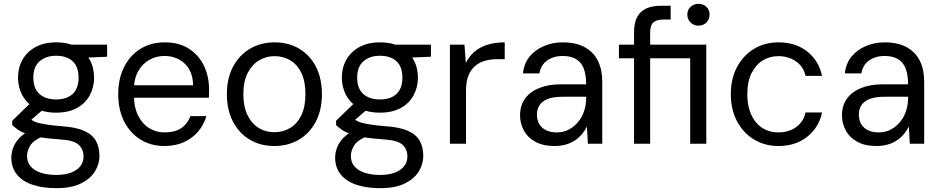

<svg xmlns="http://www.w3.org/2000/svg" viewBox="-20 -750 4908 1002"><path d="M274 232Q204 232 151 214.5Q98 197 68.5 161Q39 125 39 72Q39 48 48.5 21.5Q58 -5 81.5 -30Q105 -55 148 -75L210 -41Q155 -19 138 9.5Q121 38 121 64Q121 97 140.5 119Q160 141 194.5 152Q229 163 274 163Q318 163 350 151Q382 139 399 117.5Q416 96 416 67Q416 28 389.5 4.5Q363 -19 287 -23Q227 -27 186.5 -34Q146 -41 119.5 -50.5Q93 -60 75.5 -72Q58 -84 44 -97V-120L143 -216L219 -190L114 -100L127 -137Q138 -129 148 -122Q158 -115 175.5 -110Q193 -105 224 -100Q255 -95 306 -91Q377 -86 419.5 -67Q462 -48 480.5 -15Q499 18 499 64Q499 106 475.5 144.5Q452 183 402.5 207.5Q353 232 274 232ZM273 -162Q209 -162 164.5 -186Q120 -210 97 -252Q74 -294 74 -345Q74 -397 97.5 -438.5Q121 -480 165.5 -504.5Q210 -529 273 -529Q337 -529 381 -504.5Q425 -480 448 -438.5Q471 -397 471 -345Q471 -294 448 -252Q425 -210 381 -186Q337 -162 273 -162ZM273 -231Q328 -231 359 -259.5Q390 -288 390 -345Q390 -402 359 -430.5Q328 -459 273 -459Q220 -459 187 -430.5Q154 -402 154 -345Q154 -288 186 -259.5Q218 -231 273 -231ZM358 -446 333 -517H539V-454Z M838 12Q768 12 713.5 -21.5Q659 -55 628 -116Q597 -177 597 -259Q597 -340 628 -401Q659 -462 713.5 -495.5Q768 -529 840 -529Q915 -529 966.5 -495.5Q1018 -462 1044.5 -406.5Q1071 -351 1071 -284Q1071 -274 1071 -264Q1071 -254 1070 -240H660V-305H988Q986 -379 943.5 -418.5Q901 -458 838 -458Q796 -458 760 -438Q724 -418 701.5 -379Q679 -340 679 -282V-254Q679 -189 701.5 -145.5Q724 -102 760 -80.5Q796 -59 838 -59Q893 -59 925.5 -81Q958 -103 974 -144H1057Q1044 -99 1014.5 -64Q985 -29 940.5 -8.5Q896 12 838 12Z M1411 12Q1339 12 1283 -21.5Q1227 -55 1195.5 -116Q1164 -177 1164 -258Q1164 -341 1196 -401.5Q1228 -462 1284.5 -495.5Q1341 -529 1413 -529Q1486 -529 1542 -495.5Q1598 -462 1629 -401.5Q1660 -341 1660 -258Q1660 -177 1628.5 -116Q1597 -55 1540.5 -21.5Q1484 12 1411 12ZM1411 -60Q1457 -60 1494 -82Q1531 -104 1552.5 -148.5Q1574 -193 1574 -259Q1574 -325 1553 -369Q1532 -413 1495 -435Q1458 -457 1413 -457Q1369 -457 1332 -435Q1295 -413 1272.5 -369Q1250 -325 1250 -258Q1250 -193 1272 -148.5Q1294 -104 1330.5 -82Q1367 -60 1411 -60Z M1964 232Q1894 232 1841 214.5Q1788 197 1758.5 161Q1729 125 1729 72Q1729 48 1738.5 21.5Q1748 -5 1771.5 -30Q1795 -55 1838 -75L1900 -41Q1845 -19 1828 9.5Q1811 38 1811 64Q1811 97 1830.5 119Q1850 141 1884.5 152Q1919 163 1964 163Q2008 163 2040 151Q2072 139 2089 117.5Q2106 96 2106 67Q2106 28 2079.5 4.5Q2053 -19 1977 -23Q1917 -27 1876.5 -34Q1836 -41 1809.5 -50.5Q1783 -60 1765.5 -72Q1748 -84 1734 -97V-120L1833 -216L1909 -190L1804 -100L1817 -137Q1828 -129 1838 -122Q1848 -115 1865.5 -110Q1883 -105 1914 -100Q1945 -95 1996 -91Q2067 -86 2109.5 -67Q2152 -48 2170.5 -15Q2189 18 2189 64Q2189 106 2165.5 144.5Q2142 183 2092.5 207.5Q2043 232 1964 232ZM1963 -162Q1899 -162 1854.5 -186Q1810 -210 1787 -252Q1764 -294 1764 -345Q1764 -397 1787.5 -438.5Q1811 -480 1855.5 -504.5Q1900 -529 1963 -529Q2027 -529 2071 -504.5Q2115 -480 2138 -438.5Q2161 -397 2161 -345Q2161 -294 2138 -252Q2115 -210 2071 -186Q2027 -162 1963 -162ZM1963 -231Q2018 -231 2049 -259.5Q2080 -288 2080 -345Q2080 -402 2049 -430.5Q2018 -459 1963 -459Q1910 -459 1877 -430.5Q1844 -402 1844 -345Q1844 -288 1876 -259.5Q1908 -231 1963 -231ZM2048 -446 2023 -517H2229V-454Z M2328 0V-517H2404L2411 -421Q2428 -456 2456 -480Q2484 -504 2524 -516.5Q2564 -529 2614 -529V-441H2571Q2540 -441 2511.5 -433Q2483 -425 2460.5 -406.5Q2438 -388 2425 -356.5Q2412 -325 2412 -277V0Z M2875 12Q2814 12 2774 -10Q2734 -32 2714 -69Q2694 -106 2694 -148Q2694 -200 2720.5 -236Q2747 -272 2795 -291Q2843 -310 2907 -310H3039Q3039 -359 3026.5 -392Q3014 -425 2986.5 -441.5Q2959 -458 2916 -458Q2870 -458 2836.5 -435Q2803 -412 2795 -367H2709Q2715 -420 2744.5 -455.5Q2774 -491 2819.5 -510Q2865 -529 2916 -529Q2986 -529 3032 -503.5Q3078 -478 3100.5 -432.5Q3123 -387 3123 -325V0H3048L3043 -90Q3033 -69 3017.5 -50.5Q3002 -32 2981.5 -18Q2961 -4 2934 4Q2907 12 2875 12ZM2887 -59Q2921 -59 2949 -74Q2977 -89 2997.5 -114Q3018 -139 3028.5 -171Q3039 -203 3039 -237V-245H2914Q2867 -245 2837.5 -233Q2808 -221 2795 -200Q2782 -179 2782 -152Q2782 -124 2794 -103Q2806 -82 2829.5 -70.5Q2853 -59 2887 -59Z M3289 0V-446H3210V-517H3289V-582Q3289 -630 3305 -660.5Q3321 -691 3352.5 -705.5Q3384 -720 3430 -720H3480V-648H3443Q3406 -648 3389.5 -633Q3373 -618 3373 -580V-517H3666V0H3582V-446H3373V0ZM3625 -616Q3601 -616 3584 -632.5Q3567 -649 3567 -674Q3567 -699 3584 -714.5Q3601 -730 3625 -730Q3650 -730 3666.5 -714.5Q3683 -699 3683 -674Q3683 -649 3666.5 -632.5Q3650 -616 3625 -616Z M4043 12Q3971 12 3915 -22Q3859 -56 3826.5 -117Q3794 -178 3794 -258Q3794 -340 3826.5 -400.5Q3859 -461 3915 -495Q3971 -529 4043 -529Q4132 -529 4192.5 -481.5Q4253 -434 4270 -354H4184Q4173 -403 4133.5 -430Q4094 -457 4042 -457Q3997 -457 3960.5 -434.5Q3924 -412 3902 -368Q3880 -324 3880 -259Q3880 -210 3892.5 -172.5Q3905 -135 3927 -109.5Q3949 -84 3978.5 -71.5Q4008 -59 4042 -59Q4077 -59 4106.5 -71Q4136 -83 4156.5 -106.5Q4177 -130 4184 -163H4270Q4254 -85 4193 -36.5Q4132 12 4043 12Z M4555 12Q4494 12 4454 -10Q4414 -32 4394 -69Q4374 -106 4374 -148Q4374 -200 4400.5 -236Q4427 -272 4475 -291Q4523 -310 4587 -310H4719Q4719 -359 4706.5 -392Q4694 -425 4666.5 -441.5Q4639 -458 4596 -458Q4550 -458 4516.5 -435Q4483 -412 4475 -367H4389Q4395 -420 4424.5 -455.5Q4454 -491 4499.5 -510Q4545 -529 4596 -529Q4666 -529 4712 -503.5Q4758 -478 4780.5 -432.5Q4803 -387 4803 -325V0H4728L4723 -90Q4713 -69 4697.5 -50.5Q4682 -32 4661.5 -18Q4641 -4 4614 4Q4587 12 4555 12ZM4567 -59Q4601 -59 4629 -74Q4657 -89 4677.5 -114Q4698 -139 4708.5 -171Q4719 -203 4719 -237V-245H4594Q4547 -245 4517.5 -233Q4488 -221 4475 -200Q4462 -179 4462 -152Q4462 -124 4474 -103Q4486 -82 4509.5 -70.5Q4533 -59 4567 -59Z"/></svg>

Font: DM Sans 11pt
Style: Regular
Weight: 400
Version: Version 4.004;gftools[0.9.30]